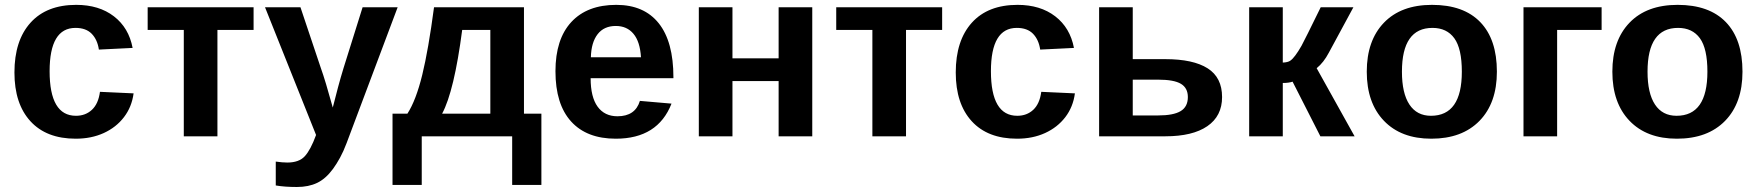

<svg xmlns="http://www.w3.org/2000/svg" viewBox="-20 -558 7192 786"><path d="M290 9.8Q169.9 9.8 104.5 -61.8Q39.1 -133.3 39.1 -261.2Q39.1 -392.1 105 -465.1Q170.9 -538.1 292 -538.1Q385.3 -538.1 446.3 -491.2Q507.3 -444.3 522.9 -361.8L384.8 -355Q378.9 -395.5 355.5 -419.7Q332 -443.8 289.1 -443.8Q183.1 -443.8 183.1 -266.6Q183.1 -84 291 -84Q330.1 -84 356.4 -108.6Q382.8 -133.3 389.2 -182.1L526.9 -175.8Q519.5 -120.1 487.5 -78.4Q455.6 -36.6 404.8 -13.4Q354 9.8 290 9.8Z M870.1 -435.5V0H732.4V-435.5H584.5V-528.3H1018.1V-435.5Z M1195.3 207.5Q1145 207.5 1108.9 201.2V103.5Q1136.2 107.4 1156.2 107.4Q1204.1 107.4 1227.8 81.5Q1251.5 55.7 1273.9 -5.4L1064.9 -528.3H1210L1293 -280.8Q1302.7 -253.9 1314.9 -213.4Q1327.1 -172.9 1342.3 -117.7Q1353.5 -162.6 1363.8 -200.7Q1374 -238.8 1386.2 -278.8L1464.4 -528.3H1607.9L1398.9 27.8Q1386.2 61.5 1372.1 87.4Q1357.9 113.3 1343.3 133.3Q1313.5 173.8 1278.3 190.7Q1243.2 207.5 1195.3 207.5Z M1706.5 0V199.2H1586.9V-92.8H1647.9Q1683.1 -147.5 1708.5 -251.2Q1733.9 -355 1756.8 -528.3H2125V-92.8H2196.3V199.2H2076.7V0ZM1790 -92.8H1987.3V-435.5H1872.1Q1839.4 -185.1 1790 -92.8Z M2397.9 -237.8Q2397.9 -160.6 2426.5 -121.3Q2455.1 -82 2507.8 -82Q2580.6 -82 2599.6 -145L2729 -133.8Q2672.9 9.8 2501 9.8Q2381.8 9.8 2317.9 -60.8Q2253.9 -131.3 2253.9 -266.6Q2253.9 -397.5 2318.8 -467.8Q2383.8 -538.1 2502.9 -538.1Q2616.7 -538.1 2676.8 -462.6Q2736.8 -387.2 2736.8 -241.7V-237.8ZM2604 -323.7Q2600.1 -387.7 2573.2 -419.7Q2546.4 -451.7 2501 -451.7Q2452.6 -451.7 2426.5 -418Q2400.4 -384.3 2398.9 -323.7Z M2978.5 -226.1V0H2840.8V-528.3H2978.5V-319.3H3167.5V-528.3H3305.2V0H3167.5V-226.1Z M3689 -435.5V0H3551.3V-435.5H3403.3V-528.3H3836.9V-435.5Z M4143.6 9.8Q4023.4 9.8 3958 -61.8Q3892.6 -133.3 3892.6 -261.2Q3892.6 -392.1 3958.5 -465.1Q4024.4 -538.1 4145.5 -538.1Q4238.8 -538.1 4299.8 -491.2Q4360.8 -444.3 4376.5 -361.8L4238.3 -355Q4232.4 -395.5 4209 -419.7Q4185.5 -443.8 4142.6 -443.8Q4036.6 -443.8 4036.6 -266.6Q4036.6 -84 4144.5 -84Q4183.6 -84 4210 -108.6Q4236.3 -133.3 4242.7 -182.1L4380.4 -175.8Q4373 -120.1 4341.1 -78.4Q4309.1 -36.6 4258.3 -13.4Q4207.5 9.8 4143.6 9.8Z M4750 -315.9Q4864.7 -315.9 4923.8 -278.3Q4982.9 -240.7 4982.9 -160.6Q4982.9 -83 4922.6 -41.5Q4862.3 0 4750.5 0H4479.5V-528.3H4617.2V-315.9ZM4617.2 -85.4H4720.7Q4784.2 -85.4 4813.5 -103.3Q4842.8 -121.1 4842.8 -160.6Q4842.8 -197.8 4814.5 -214.8Q4786.1 -231.9 4721.2 -231.9H4617.2Z M5231.4 -218.3V0H5093.8V-528.3H5231.4V-301.8Q5252 -302.7 5261.7 -309.3Q5271.5 -315.9 5282.7 -331.1Q5288.1 -338.4 5294.7 -348.4Q5301.3 -358.4 5308.1 -370.6Q5314.9 -382.8 5334.5 -422.4Q5354 -461.9 5386.7 -528.3H5520.5L5419.9 -342.3Q5398.9 -302.2 5370.1 -278.8L5525.4 0H5385.3L5271.5 -223.6Q5255.4 -218.3 5231.4 -218.3Z M6107.9 -264.6Q6107.9 -136.2 6036.6 -63.2Q5965.3 9.8 5839.4 9.8Q5715.8 9.8 5645.5 -63.5Q5575.2 -136.7 5575.2 -264.6Q5575.2 -392.1 5645.5 -465.1Q5715.8 -538.1 5842.3 -538.1Q5971.7 -538.1 6039.8 -467.5Q6107.9 -397 6107.9 -264.6ZM5964.4 -264.6Q5964.4 -358.9 5933.6 -401.4Q5902.8 -443.8 5844.2 -443.8Q5719.2 -443.8 5719.2 -264.6Q5719.2 -176.3 5749.8 -130.1Q5780.3 -84 5837.9 -84Q5964.4 -84 5964.4 -264.6Z M6354.5 -435.5V0H6216.8V-528.3H6536.6V-435.5Z M7113.3 -264.6Q7113.3 -136.2 7042 -63.2Q6970.7 9.8 6844.7 9.8Q6721.2 9.8 6650.9 -63.5Q6580.6 -136.7 6580.6 -264.6Q6580.6 -392.1 6650.9 -465.1Q6721.2 -538.1 6847.7 -538.1Q6977.1 -538.1 7045.2 -467.5Q7113.3 -397 7113.3 -264.6ZM6969.7 -264.6Q6969.7 -358.9 6939 -401.4Q6908.2 -443.8 6849.6 -443.8Q6724.6 -443.8 6724.6 -264.6Q6724.6 -176.3 6755.1 -130.1Q6785.6 -84 6843.3 -84Q6969.7 -84 6969.7 -264.6Z"/></svg>

Font: Arimo
Style: Bold
Weight: 700
Designer: Steve Matteson
Foundry: Monotype Imaging Inc.
Version: Version 1.33